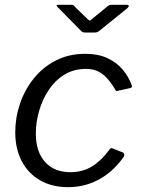

<svg xmlns="http://www.w3.org/2000/svg" viewBox="-20 -762 582 792"><path d="M331.9 -540Q384.9 -540 422.6 -522.5Q460.3 -505 485 -476.2Q509.8 -447.4 523.1 -411.2Q525.3 -405.8 523.9 -403.2Q522.6 -400.5 517.6 -398.8L463.1 -386.7Q459.5 -385.7 456.9 -389.3Q454.2 -392.8 451.5 -399Q434.5 -425.9 417.5 -443.4Q400.5 -460.8 380.9 -469.3Q361.2 -477.8 334.9 -477.8Q284.2 -477.8 245.6 -454Q206.9 -430.2 180.8 -390.7Q154.8 -351.3 141.3 -304.4Q127.8 -257.5 127.8 -211.4Q127.8 -136.3 165.8 -94Q203.7 -51.7 270.5 -51.7Q320.3 -51.7 359.2 -75.3Q398 -98.9 433.6 -147.6Q438.8 -153.3 445.8 -149.2L486.4 -133.3Q490 -132.3 491.9 -127.5Q493.8 -122.6 491 -116.3Q473.4 -90.6 450 -67.5Q426.5 -44.4 397.7 -27.1Q368.9 -9.8 334.8 0.1Q300.6 10 261.2 10Q194.4 10 145.3 -18.2Q96.2 -46.4 69.6 -97.5Q42.9 -148.6 42.9 -216.7Q42.9 -276.8 62.5 -334.4Q82.1 -392 119.5 -438.6Q156.9 -485.2 210.6 -512.6Q264.3 -540 331.9 -540ZM425.2 -737.3Q430.8 -741.4 434.7 -741.8Q438.6 -742.3 444 -742.3H502.6Q510 -742.3 511 -738.3Q512.1 -734.3 505.3 -728.2L390.5 -635.3Q386.7 -632.5 382.2 -630.1Q377.8 -627.8 370.5 -627.8H331.3Q322.3 -627.8 317.6 -631.6Q312.9 -635.4 308.9 -640.2L218.4 -731.9Q214.1 -737 213.4 -739.6Q212.7 -742.3 218.8 -742.3H272.9Q279.3 -742.3 282.6 -740.4Q285.9 -738.4 289.7 -733.3L340.8 -683.7Q349.3 -675.2 352.1 -677.5Q354.8 -679.7 364.4 -687.6Z"/></svg>

Font: Libre Franklin Thin
Style: Italic
Weight: 100
Italic angle: -8°
Designer: Pablo Impallari, Rodrigo Fuenzalida, Nhung Nguyen
Foundry: Impallari Type
Version: Version 3.000